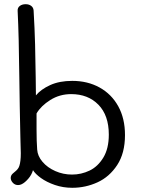

<svg xmlns="http://www.w3.org/2000/svg" viewBox="-20 -891 677 914"><path d="M575 -248Q575 -162 538 -105.5Q501 -49 444 -23Q387 3 324 3Q280 3 241 -10.5Q202 -24 175 -43.5Q148 -63 137 -81Q131 -59 114.5 -40Q98 -21 83 -14Q75 -10 66 -10Q51 -10 41 -21Q31 -32 31 -44Q31 -56 41 -65Q44 -68 51 -73.5Q58 -79 63.5 -85.5Q69 -92 72 -101Q79 -122 79 -161L77 -238L74 -385L72 -521Q70 -718 64 -839Q63 -854 74 -862.5Q85 -871 102 -871Q118 -871 128.5 -863Q139 -855 140 -841Q145 -756 147 -680Q149 -604 150 -522Q150 -468 151 -437Q175 -466 219 -486Q263 -506 324 -506Q397 -506 454 -474.5Q511 -443 543 -385Q575 -327 575 -248ZM498 -250Q498 -342 448.5 -392.5Q399 -443 319 -443Q264 -443 219.5 -415Q175 -387 154 -351V-275Q154 -217 157 -179Q159 -148 182.5 -120.5Q206 -93 243.5 -76.5Q281 -60 323 -60Q367 -60 406.5 -79Q446 -98 472 -141Q498 -184 498 -250Z"/></svg>

Font: Mali
Style: Regular
Weight: 400
Version: Version 1.000; ttfautohint (v1.6)